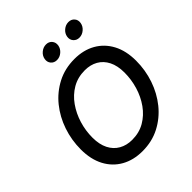

<svg xmlns="http://www.w3.org/2000/svg" viewBox="-252 -1097 1266 1266"><g transform="rotate(-45 381.5 -464.0)"><path d="M341.3 10.3Q257.3 10.3 194.1 -25.4Q130.9 -61 95.9 -127.4Q61 -193.8 61 -285.6Q61 -373 88.6 -454.1Q116.2 -535.2 167.7 -598.9Q219.2 -662.6 291.5 -700.2Q363.8 -737.8 453.1 -737.8Q537.1 -737.8 599.9 -702.1Q662.6 -666.5 697.8 -600.3Q732.9 -534.2 732.9 -441.9Q732.9 -354.5 705.3 -273.4Q677.7 -192.4 626 -128.4Q574.2 -64.5 502.2 -27.1Q430.2 10.3 341.3 10.3ZM345.7 -90.8Q411.6 -90.8 463.1 -120.8Q514.6 -150.9 550.5 -201.4Q586.4 -252 605 -314.2Q623.5 -376.5 623.5 -440.4Q623.5 -504.9 601.3 -548.6Q579.1 -592.3 539.8 -614.5Q500.5 -636.7 448.7 -636.7Q382.8 -636.7 331.3 -606.7Q279.8 -576.7 243.9 -525.9Q208 -475.1 189.2 -413.1Q170.4 -351.1 170.4 -287.1Q170.4 -223.1 192.6 -179.4Q214.8 -135.7 254.4 -113.3Q293.9 -90.8 345.7 -90.8ZM576.2 -813.5Q550.3 -813.5 534.7 -831.8Q519 -850.1 523.4 -876Q527.8 -901.9 549.3 -919.9Q570.8 -938 597.2 -938Q623.5 -938 638.9 -919.9Q654.3 -901.9 649.9 -876Q645.5 -850.1 624 -831.8Q602.5 -813.5 576.2 -813.5ZM367.2 -813.5Q340.8 -813.5 325.4 -831.8Q310.1 -850.1 314.5 -876Q318.8 -901.9 340.3 -919.9Q361.8 -938 388.2 -938Q414.6 -938 429.7 -919.9Q444.8 -901.9 440.9 -876Q436.5 -850.1 415 -831.8Q393.6 -813.5 367.2 -813.5Z"/></g></svg>

Font: Inter 18pt Medium
Style: Italic
Weight: 500
Italic angle: -9.3988°
Designer: Rasmus Andersson
Foundry: rsms
Version: Version 4.001;git-66647c0bb